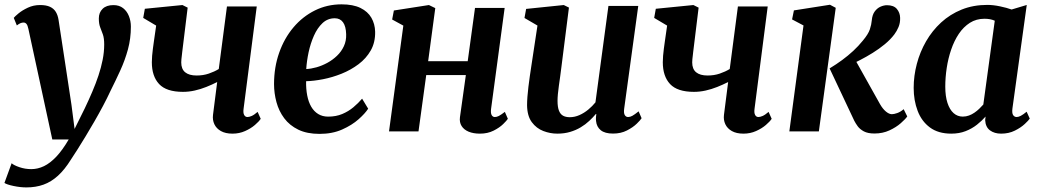

<svg xmlns="http://www.w3.org/2000/svg" viewBox="-55 -590 4669 862"><path d="M72.6 -459.6Q69.1 -476.5 63.8 -482.6Q58.5 -488.8 50.7 -488.8Q43.4 -488.8 36.3 -485.7Q29.2 -482.5 20.6 -475.8L6.8 -509.8Q11.3 -515.8 28 -529.7Q44.7 -543.6 70 -555.5Q95.3 -567.4 124.8 -567.4Q152.3 -567.4 169.4 -559.5Q186.4 -551.6 195.6 -536.6Q204.7 -521.6 207.9 -500.4Q215.1 -452.5 222.5 -404.9Q229.9 -357.2 237 -309.8Q244.2 -262.3 251.4 -214.8Q258.6 -167.4 265.8 -119.8L279.8 -11.1L325.6 -103.6Q343.7 -141.4 359.4 -178.3Q375.2 -215.2 387.1 -251Q399 -286.9 405.9 -321.7Q412.8 -356.6 412.8 -390.1Q412.8 -418.5 406.9 -435.3Q401 -452.1 394.8 -467.5Q388.7 -483 388.7 -507.1Q388.7 -533.8 405.7 -550.4Q422.6 -567.1 454.3 -567.1Q480.3 -567.1 497.7 -553.5Q515 -539.9 523.8 -517.7Q532.6 -495.5 532.6 -470.4Q532.6 -417 519.5 -368.6Q506.3 -320.1 485.2 -274Q464.2 -228 440.7 -181.1Q426.1 -149.5 407.6 -114.7Q389.1 -79.9 368.9 -44.9Q348.8 -10 329.3 22.1Q309.8 54.3 292.8 81.1Q275.8 107.9 263.5 126.3Q235.5 171.4 205.2 199Q174.9 226.5 140.4 238.9Q105.8 251.4 63.6 251.4Q36.4 251.4 6 245Q-24.4 238.6 -35.1 231.3L-2.8 142.9Q7.2 152.1 32.6 160.7Q58 169.3 85.4 169.3Q114.7 169.3 142.5 155.9Q170.3 142.5 198 113.2Q225.6 83.9 253.5 36.2H179.8Z M787.5 -555.7 763.1 -356.4Q762.3 -348.3 761.3 -340.2Q760.3 -332.1 759.5 -324.6Q758.7 -317.2 758.7 -309.9Q758.7 -280 776.3 -265.5Q793.9 -251 827.8 -251Q857.4 -251 882.4 -259.6Q907.5 -268.1 927.2 -280.2L963.9 -560.9H1097.7L1038.5 -101.1Q1036.1 -83.1 1041.2 -73.9Q1046.2 -64.6 1055.9 -64.6Q1063.6 -64.6 1074.7 -69.3Q1085.8 -74 1101.6 -87.7L1115.5 -56.6Q1107.8 -44.6 1089.5 -28.9Q1071.2 -13.1 1045.2 -1.6Q1019.3 10 988.8 10Q957.2 10 936.8 -1.6Q916.3 -13.2 907.4 -32.3Q898.5 -51.4 901.3 -74.2L920.1 -221.8Q896.6 -209.7 871 -199.6Q845.4 -189.4 819.1 -183.5Q792.7 -177.6 766.3 -177.6Q692.2 -177.6 659.4 -212.6Q626.7 -247.5 626.7 -310.7Q626.7 -324.3 628 -339.7Q629.4 -355.1 631.4 -371.2Q633.5 -387.2 635.7 -402.6L646.1 -475.1L588 -509.6L595.3 -550.6L764.1 -567.4Z M1597.9 -102Q1584.6 -81 1554.9 -54.6Q1525.1 -28.1 1481 -8.5Q1436.9 11.1 1379.5 11.1Q1323.3 11.1 1284.2 -7.9Q1245.1 -26.9 1221 -59.2Q1197 -91.4 1186.2 -131.4Q1175.4 -171.3 1175.3 -212.6Q1175.4 -288.3 1198.4 -353.3Q1221.3 -418.3 1262.4 -467Q1303.5 -515.7 1358.7 -543.1Q1413.9 -570.5 1478.3 -570.5Q1530.3 -570.5 1563.3 -554.3Q1596.3 -538.1 1612.4 -510.2Q1628.4 -482.3 1629.2 -447.8Q1630.2 -399.9 1609.6 -363.6Q1589 -327.4 1554.5 -301.6Q1519.9 -275.7 1478.4 -259Q1436.9 -242.4 1395.2 -234.3Q1353.5 -226.2 1319.3 -225.4Q1318.6 -190.3 1324.3 -161.3Q1329.9 -132.3 1342.2 -111Q1354.5 -89.8 1373.6 -78.1Q1392.7 -66.4 1418.4 -66.4Q1453.4 -66.4 1481.4 -78.1Q1509.3 -89.8 1531.5 -108.4Q1553.7 -127 1570.7 -147ZM1448.1 -508Q1416.1 -508 1393 -486.3Q1369.8 -464.5 1354.4 -429.7Q1339 -395 1330.5 -355.4Q1322.1 -315.8 1319.9 -280Q1341.2 -281 1366 -287.9Q1390.7 -294.9 1414.5 -307.8Q1438.4 -320.8 1457.9 -339.5Q1477.5 -358.1 1488.8 -382.5Q1500.2 -406.8 1499.1 -436.4Q1498.1 -472 1485 -490Q1471.9 -508 1448.1 -508Z M2149.7 -101.1Q2147.4 -82 2152.4 -73.3Q2157.4 -64.6 2166.4 -64.6Q2175.1 -64.6 2184.4 -69.3Q2193.7 -74 2211.6 -87.7L2225.1 -56.6Q2220.4 -49 2203.9 -32.8Q2187.4 -16.7 2160.9 -3.4Q2134.3 10 2099.7 10Q2070.2 10 2049 1.2Q2027.8 -7.7 2017.4 -24.3Q2007 -41 2010 -63.7L2036.5 -253.1H1858.6L1823.9 0H1691.5L1755.8 -475L1705.6 -502.4L1713.3 -542.9L1870.7 -567.4L1899.2 -553.6L1867.2 -315.1H2044.8L2077.6 -554.5H2210.7Z M2446.9 10Q2415.2 10 2384.3 -1.8Q2353.4 -13.6 2332.7 -41.4Q2312 -69.2 2311.3 -117.3Q2311.3 -134.8 2312.9 -155.7Q2314.5 -176.7 2317.3 -199.8Q2320.2 -223 2323.5 -246.8Q2326.9 -270.6 2330.4 -293.2L2358 -475.3L2299.7 -509.3L2307.1 -550L2476.1 -567.4L2499.3 -556L2465.5 -289.2Q2463 -267.7 2459.9 -246.2Q2456.8 -224.8 2454.1 -204.9Q2451.4 -185 2449.7 -167.9Q2448.1 -150.7 2448.1 -137.4Q2448.1 -109.7 2454.3 -93.6Q2460.5 -77.4 2472.7 -70.6Q2484.9 -63.8 2503.1 -63.8Q2525.2 -63.8 2546.5 -73.3Q2567.8 -82.8 2586.2 -98.1Q2604.6 -113.4 2618.3 -130.4L2676.6 -563.4H2810.5L2747.2 -101.4Q2744.7 -82.1 2750 -73.4Q2755.2 -64.6 2765.2 -64.6Q2774.1 -64.6 2783.9 -70Q2793.7 -75.3 2812.1 -90.1L2825.5 -59.3Q2820.8 -51.3 2803.9 -34.8Q2786.9 -18.2 2759.8 -4.3Q2732.6 9.7 2697.3 9.7Q2660.7 9.7 2642.1 -5.4Q2623.6 -20.6 2621.1 -46.3Q2620.7 -48.9 2620.5 -52.5Q2620.3 -56.2 2620.5 -60.4Q2620.7 -64.7 2621.2 -69.2Q2621.7 -73.7 2622.2 -77.6L2620.5 -78.6Q2607.2 -62.7 2590.3 -47Q2573.5 -31.2 2552.1 -18.4Q2530.8 -5.5 2504.7 2.2Q2478.7 10 2446.9 10Z M3081.5 -555.7 3057.1 -356.4Q3056.3 -348.3 3055.3 -340.2Q3054.3 -332.1 3053.5 -324.6Q3052.7 -317.2 3052.7 -309.9Q3052.7 -280 3070.3 -265.5Q3087.9 -251 3121.8 -251Q3151.4 -251 3176.4 -259.6Q3201.5 -268.1 3221.2 -280.2L3257.9 -560.9H3391.7L3332.5 -101.1Q3330.1 -83.1 3335.2 -73.9Q3340.2 -64.6 3349.9 -64.6Q3357.6 -64.6 3368.7 -69.3Q3379.8 -74 3395.6 -87.7L3409.5 -56.6Q3401.8 -44.6 3383.5 -28.9Q3365.2 -13.1 3339.2 -1.6Q3313.3 10 3282.8 10Q3251.2 10 3230.8 -1.6Q3210.3 -13.2 3201.4 -32.3Q3192.5 -51.4 3195.3 -74.2L3214.1 -221.8Q3190.6 -209.7 3165 -199.6Q3139.4 -189.4 3113.1 -183.5Q3086.7 -177.6 3060.3 -177.6Q2986.2 -177.6 2953.4 -212.6Q2920.7 -247.5 2920.7 -310.7Q2920.7 -324.3 2922 -339.7Q2923.4 -355.1 2925.4 -371.2Q2927.5 -387.2 2929.7 -402.6L2940.1 -475.1L2882 -509.6L2889.3 -550.6L3058.1 -567.4Z M3488.8 0 3552.4 -475.7 3501.1 -502.8 3509.3 -543.3 3671.2 -568.7 3697.1 -554.9 3621.3 0ZM3871 9.4Q3841.3 9.4 3823.3 -0.2Q3805.4 -9.9 3795.7 -23.2Q3786.1 -36.5 3780.4 -47.7L3669.6 -282.9Q3699.5 -301 3726 -320.5Q3752.4 -339.9 3775.8 -361.6Q3799.1 -383.2 3818.9 -407.7Q3843.3 -436.9 3850.3 -458.3Q3857.4 -479.7 3859 -499.1Q3861.3 -523.8 3872.2 -538.6Q3883.2 -553.4 3898.1 -560Q3913.1 -566.6 3927.2 -566.6Q3957.4 -566.6 3971.5 -549.9Q3985.6 -533.2 3986.2 -510Q3986.8 -487.1 3979.1 -468.8Q3971.4 -450.4 3960.4 -435.8Q3943 -412.6 3917.3 -391.4Q3891.5 -370.2 3862.8 -352.4Q3834.1 -334.6 3806.9 -320.7Q3779.7 -306.7 3758.7 -297.3L3773.1 -341.9L3896 -122.3Q3908 -101.3 3922.3 -89.3Q3936.7 -77.3 3949.2 -77.3Q3958.5 -77.3 3973.1 -82.4Q3987.8 -87.5 4002.1 -99.8L4018.2 -67.2Q4009.7 -54.9 3989 -36.8Q3968.3 -18.6 3938.1 -4.6Q3907.9 9.4 3871 9.4Z M4490.4 -103.1Q4487.7 -81.8 4493.6 -73.2Q4499.5 -64.6 4509.4 -64.6Q4517.3 -64.6 4527.7 -69.9Q4538 -75.2 4554.2 -88.4L4568.2 -57.5Q4563.2 -49.7 4545.8 -33.4Q4528.4 -17.1 4501.3 -3.6Q4474.2 10 4439.6 10Q4409.4 10 4389.5 -4.8Q4369.6 -19.6 4368 -50.7L4369.8 -66.7Q4353.5 -47.8 4331.2 -30.2Q4308.9 -12.5 4280.3 -1.3Q4251.7 10 4215.6 10Q4157.3 10 4119.9 -17.8Q4082.5 -45.6 4064.8 -92.4Q4047 -139.1 4047 -195.4Q4047 -249.6 4061.2 -303.2Q4075.3 -356.9 4102.7 -404.5Q4130.2 -452.2 4170.3 -489.1Q4210.4 -525.9 4262.4 -547Q4314.5 -568 4377.5 -568Q4404 -568 4434.7 -561.5Q4465.3 -555.1 4486.7 -547.3L4554.7 -567.7ZM4411.1 -497Q4400.6 -501.7 4388.9 -503.8Q4377.2 -505.8 4365.1 -505.8Q4328.1 -505.8 4299.4 -487.6Q4270.8 -469.3 4249.8 -438.2Q4228.9 -407 4215.4 -367.4Q4201.8 -327.8 4195.4 -285Q4188.9 -242.2 4188.9 -201.1Q4188.9 -158.3 4198.7 -128.1Q4208.5 -97.9 4226.1 -82.2Q4243.8 -66.5 4267.4 -66.5Q4282.2 -66.5 4295.3 -71.4Q4308.4 -76.2 4319.9 -84.2Q4331.5 -92.1 4341.4 -101.7Q4351.4 -111.2 4359.7 -120.7Z"/></svg>

Font: Merriweather Light
Style: Italic
Weight: 300
Italic angle: -7.8°
Designer: Eben Sorkin
Foundry: Eben Sorkin
Version: Version 2.101